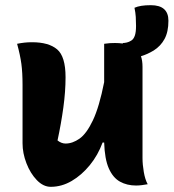

<svg xmlns="http://www.w3.org/2000/svg" viewBox="-20 -711 670 741"><path d="M104 -548Q168 -548 200.5 -520.5Q233 -493 233 -413Q233 -358 224.5 -296Q216 -234 202 -169Q217 -157 233 -157Q260 -157 287 -176Q314 -195 338.5 -246.5Q363 -298 382 -394V-542Q396 -544 404.5 -544.5Q413 -545 424 -545Q440 -545 454 -543V-545Q461 -545 469.5 -547Q478 -549 486 -554Q495 -559 500 -572.5Q505 -586 505 -611Q505 -629 504 -645.5Q503 -662 499 -681Q510 -686 525.5 -688.5Q541 -691 562 -691Q630 -691 630 -631Q630 -588 615 -560.5Q600 -533 573 -516Q548 -501 524 -494Q530 -477 530 -453V-101Q530 -76 535 -47Q540 -18 550 0Q539 2 527.5 3.5Q516 5 505 5Q470 5 443 -10Q416 -25 400 -61Q384 -97 382 -161H376Q358 -112 326.5 -73.5Q295 -35 256.5 -12.5Q218 10 176 10Q147 10 122 -16Q97 -42 82 -81Q67 -120 67 -158V-383Q67 -431 62.5 -464.5Q58 -498 46 -542Q61 -545 74.5 -546.5Q88 -548 104 -548Z"/></svg>

Font: Recursive Sn Csl St XBd
Style: Regular
Weight: 800
Version: Version 1.085;hotconv 1.1.0;makeotfexe 2.6.0; ttfautohint (v